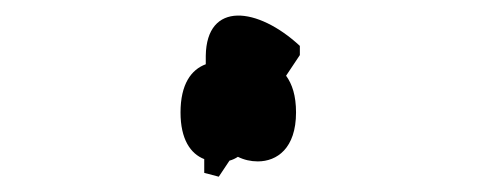

<svg xmlns="http://www.w3.org/2000/svg" viewBox="-20 -837 625 251"><path d="M266 -606 280 -627C284 -628 288 -630 291 -632C299 -628 308 -626 317 -626C342 -626 367 -643 367 -690C367 -712 362 -727 354 -738L372 -765V-777C317 -828 250 -836 249 -764V-753C230 -746 216 -727 216 -690C216 -655 229 -636 247 -629V-611Z"/></svg>

Font: Noto Serif Display ExtraCondensed ExtraBold
Style: Regular
Weight: 800
Width: 2
Designer: Monotype Design Team
Foundry: Monotype Imaging Inc.
Version: Version 2.009